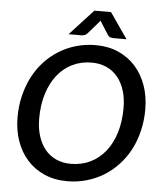

<svg xmlns="http://www.w3.org/2000/svg" viewBox="-60 -963 870 1023"><g transform="rotate(5 375.0 -451.0)"><path d="M719 -409.5Q719 -349.5 706 -295Q693 -240.5 668.8 -194.2Q644.5 -148 610 -110.8Q575.5 -73.5 533 -47.2Q490.5 -21 441 -6.8Q391.5 7.5 336.5 7.5Q269 7.5 214.8 -16.5Q160.5 -40.5 122.8 -82.8Q85 -125 64.8 -183Q44.5 -241 44.5 -309.5Q44.5 -370 57.8 -424.5Q71 -479 95 -525.5Q119 -572 153.5 -609.5Q188 -647 230.5 -673.2Q273 -699.5 322.5 -713.8Q372 -728 427 -728Q494.5 -728 548.5 -704Q602.5 -680 640.5 -637.2Q678.5 -594.5 698.8 -536.2Q719 -478 719 -409.5ZM603 -407Q603 -458.5 590 -500.2Q577 -542 552.5 -571.8Q528 -601.5 492.8 -617.5Q457.5 -633.5 413.5 -633.5Q357 -633.5 310.2 -610.8Q263.5 -588 230.2 -546Q197 -504 178.5 -444.8Q160 -385.5 160 -313Q160 -261.5 173 -219.8Q186 -178 210.2 -148.2Q234.5 -118.5 269.5 -102.5Q304.5 -86.5 349 -86.5Q406 -86.5 452.8 -109.2Q499.5 -132 533 -173.8Q566.5 -215.5 584.8 -274.8Q603 -334 603 -407ZM587 -773.5H515.5Q509 -773.5 500.5 -776Q492 -778.5 484 -791L445.5 -851.5Q444 -854 442.8 -856.2Q441.5 -858.5 440.5 -861Q439 -858.5 437.2 -856.2Q435.5 -854 433.5 -851.5L381 -791Q370.5 -778.5 361.2 -776Q352 -773.5 346 -773.5H277L403 -910.5H492Z"/></g></svg>

Font: Lato 2
Style: Italic
Weight: 600
Italic angle: -7°
Designer: Lukasz Dziedzic with Adam Twardoch and Botio Nikoltchev
Foundry: tyPoland Lukasz Dziedzic
Version: Version 2.015; 2015-08-06; http://www.latofonts.com/